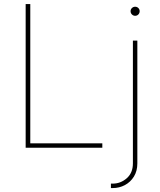

<svg xmlns="http://www.w3.org/2000/svg" viewBox="-20 -748 809 972"><path d="M109.9 0V-727.5H133.3V-22.5H498V0ZM652.8 -542.5H675.3V79.1Q675.3 117.7 658 145.8Q640.6 173.8 612.3 189Q584 204.1 550.3 204.1H541.5V181.6H550.3Q590.8 181.6 621.8 154.3Q652.8 127 652.8 79.1ZM664.1 -668Q654.8 -668 647.9 -674.8Q641.1 -681.6 641.1 -691.4Q641.1 -700.7 647.9 -707.3Q654.8 -713.9 664.1 -713.9Q673.8 -713.9 680.4 -707.3Q687 -700.7 687 -691.4Q687 -681.6 680.4 -674.8Q673.8 -668 664.1 -668Z"/></svg>

Font: Inter 16pt Thin
Style: Regular
Weight: 250
Version: Version 4.001;git-66647c0bb